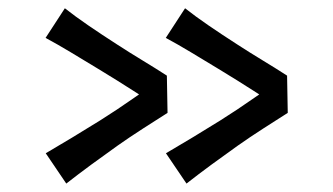

<svg xmlns="http://www.w3.org/2000/svg" viewBox="-20 -507 799 460"><path d="M669.4 -236.6Q656.2 -245.2 636.9 -257.7Q617.6 -270.2 594.9 -284.8Q572.2 -299.4 548.7 -314.1Q525.2 -328.8 503.6 -341.8Q469.6 -362.4 437.4 -381.8Q405.2 -401.2 377.2 -416.2L423.4 -487.2Q447.4 -468.2 479.5 -446.2Q511.6 -424.2 548 -400.8Q578.2 -381.2 610.2 -361.8Q642.2 -342.4 667.8 -325.8ZM381.4 -236.6Q368.2 -245.2 348.9 -257.7Q329.6 -270.2 306.9 -284.8Q284.2 -299.4 260.7 -314.1Q237.2 -328.8 215.6 -341.8Q181.6 -362.4 149.4 -381.8Q117.2 -401.2 89.2 -416.2L135.4 -487.2Q159.4 -468.2 191.5 -446.2Q223.6 -424.2 260 -400.8Q290.2 -381.2 322.2 -361.8Q354.2 -342.4 379.8 -325.8ZM426.8 -67.2 377.6 -139.8Q406.6 -156.8 440.7 -177.3Q474.8 -197.8 507.4 -218.2Q548.8 -244.2 590.1 -273.2Q631.4 -302.2 667.8 -325.8L669.4 -236.6Q642.4 -219.4 610.6 -199Q578.8 -178.6 549.6 -158Q517.4 -135.2 486.7 -112.6Q456 -90 426.8 -67.2ZM138.8 -67.2 89.6 -139.8Q118.6 -156.8 152.7 -177.3Q186.8 -197.8 219.4 -218.2Q260.8 -244.2 302.1 -273.2Q343.4 -302.2 379.8 -325.8L381.4 -236.6Q354.4 -219.4 322.6 -199Q290.8 -178.6 261.6 -158Q229.4 -135.2 198.7 -112.6Q168 -90 138.8 -67.2Z"/></svg>

Font: Truculenta
Style: Regular
Weight: 400
Designer: Ivan Castro, Eva Sanz & Omnibus-Type Team
Foundry: Omnibus-Type
Version: Version 1.002